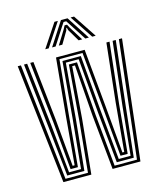

<svg xmlns="http://www.w3.org/2000/svg" viewBox="-114 -846 790 931"><g transform="rotate(-15 281.5 -381.0)"><path d="M88.2 0 19.8 -600H35.8L102.2 -12.8H215L240.2 -272.8L261.5 -544H302.2L323.5 -273.2L348.8 -12.8H461L527.5 -600H543.2L475 0H335.2L308.2 -273.5L288.8 -532H275L255.5 -275L228.5 0ZM114.5 -26 87.8 -274 51.2 -600H67L102.8 -281.8L127 -38.8H187.2L211.2 -286.8L235.8 -568.5H328L352.2 -289L376.5 -38.8H436L460.5 -283.2L496 -600H511.8L475.5 -276.8L448.5 -26H363.2L337.8 -282L314 -556.5H249.5L225.8 -279.8L200.5 -26ZM138.2 -51.8 116.5 -290.5 82.5 -600H98.5L130.8 -301.5L152 -64.8H162L182.5 -301.5L210 -593H353.8L380.5 -307L401.8 -64.8H411L433 -307L464.8 -600H480.5L446.8 -293.5L424.8 -51.8H388.8L366.5 -297.5L339.8 -581H224L196.8 -294.2L175 -51.8ZM170 -645 247.5 -762H264.5L187.2 -645ZM204.2 -645 280 -762H313.2L389 -645H371.2L318.2 -727L303.2 -749.8H290L274.8 -726.8L222 -645ZM405.8 -645 328.5 -762H345.8L423.2 -645ZM238 -645 281.2 -715 290.5 -732.8H302.8L312 -715L355.5 -645H337.5L301.2 -706.2L298 -718.5H295.2L292 -706.2L255.8 -645Z"/></g></svg>

Font: Big Shoulders Inline Text
Style: Regular
Weight: 400
Designer: Patric King
Foundry: XO Type Co
Version: Version 1.000